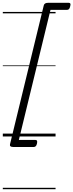

<svg xmlns="http://www.w3.org/2000/svg" viewBox="-20 -970 521 1365"><path d="M479 -925Q476 -911 470.5 -905.5Q465 -900 457 -900H339L114 25H232Q240 25 243 30.5Q246 36 243 50Q240 64 234 69.5Q228 75 220 75H74Q47 75 51 56L291 -931Q295 -950 322 -950H469Q477 -950 480 -944.5Q483 -939 479 -925ZM0 365H375V375H0ZM0 -20H375V0H0ZM0 -505H375V-500H0ZM0 -885H375V-875H0Z"/></svg>

Font: Playwrite IS Guides
Style: Regular
Weight: 400
Designer: Veronika Burian, José Scaglione
Foundry: TypeTogether
Version: Version 1.003